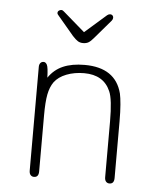

<svg xmlns="http://www.w3.org/2000/svg" viewBox="-46 -602 530 649"><g transform="rotate(5 219.5 -277.0)"><path d="M109 -330Q108 -365 103.5 -373.5Q99 -382 92 -382Q85 -382 81 -377Q77 -372 77 -364V-12Q77 -2 81.5 3Q86 8 93 8Q101 8 105 3Q109 -2 109 -12V-202Q109 -248 114 -273.5Q119 -299 131 -316Q145 -335 172 -345.5Q199 -356 232 -356Q298 -356 321 -303Q327 -290 330 -264Q333 -238 333 -202V-12Q333 -2 337.5 3Q342 8 349 8Q357 8 361 3Q365 -2 365 -12V-205Q365 -237 363 -261Q361 -285 358 -298Q336 -384 231 -384Q188 -384 158 -371Q128 -358 109 -330ZM219 -494 145 -558Q141 -562 136 -562Q132 -562 128 -559Q124 -556 124 -551Q124 -547 129 -542L183 -478Q194 -466 201.5 -461.5Q209 -457 219 -457Q230 -457 237.5 -461.5Q245 -466 255 -478L309 -541Q313 -546 313 -551Q313 -556 310 -559Q307 -562 302 -562Q297 -562 292 -558Z"/></g></svg>

Font: Beiruti ExtraLight
Style: Regular
Weight: 250
Designer: Arlette Boutros
Foundry: Boutros
Version: Version 1.41